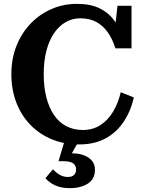

<svg xmlns="http://www.w3.org/2000/svg" viewBox="-20 -740 746 997"><path d="M397 -645Q355 -645 320 -624.5Q285 -604 259.5 -566Q234 -528 220.5 -474.5Q207 -421 207 -355Q207 -287 221 -233.5Q235 -180 260.5 -142.5Q286 -105 324 -85Q362 -65 410 -65Q462 -65 501.5 -90.5Q541 -116 567.5 -160.5Q594 -205 607 -261L675 -234Q659 -163 622 -107.5Q585 -52 527.5 -21Q470 10 391 10Q314 10 249.5 -16.5Q185 -43 138 -91.5Q91 -140 65 -207Q39 -274 39 -355Q39 -436 66 -503Q93 -570 140 -618.5Q187 -667 248.5 -693.5Q310 -720 379 -720Q450 -720 497 -697Q544 -674 573.5 -633.5Q603 -593 619 -539L572 -546L590 -710H663V-489H579Q565 -536 540.5 -571Q516 -606 481 -625.5Q446 -645 397 -645ZM387 -4 347 67 339 57Q379 54 409 64Q439 74 456 93Q473 112 473 141Q473 166 463.5 184Q454 202 436 213.5Q418 225 394.5 231Q371 237 343 237Q299 237 267.5 223Q236 209 216 185L255 139Q266 151 278 160Q290 169 303.5 174Q317 179 332 179Q353 179 364 169Q375 159 375 140Q375 120 360.5 108.5Q346 97 307 97H284L314 -4Z"/></svg>

Font: Roboto Serif 28pt SemiBold
Style: Regular
Weight: 600
Designer: Greg Gazdowicz
Foundry: Commercial Type
Version: Version 1.008